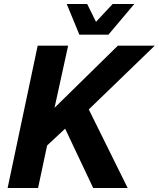

<svg xmlns="http://www.w3.org/2000/svg" viewBox="-20 -938 792 958"><path d="M18 0 168 -710H320L252 -400L568 -710H752L423 -392L617 0H445L305 -296L215 -212L170 0ZM376 -765 313 -918H415L459 -829L542 -918H650L521 -765Z"/></svg>

Font: Geist
Style: Bold Italic
Weight: 700
Italic angle: -12°
Designer: Basement.studio, Andrés Briganti, Mateo Zaragoza
Foundry: Basement.studio, Vercel, Andrés Briganti, Guido Ferreyra, Mateo Zaragoza
Version: Version 1.500; ttfautohint (v1.8.4.7-5d5b)